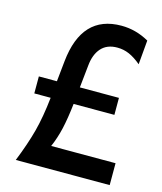

<svg xmlns="http://www.w3.org/2000/svg" viewBox="-108 -794 736 873"><g transform="rotate(15 260.0 -357.0)"><path d="M491 -103V0H49Q83 -85 101 -153Q119 -221 129 -314H52V-394H137L147 -491Q170 -714 356 -714Q424 -714 486 -679L476 -565Q446 -590 419.5 -601.5Q393 -613 363 -613Q315 -613 288 -583Q261 -553 256 -499L245 -394H429V-314H237Q229 -243 218 -195Q207 -147 188 -103Z"/></g></svg>

Font: Cabin Medium
Style: Regular
Weight: 500
Designer: Pablo Impallari
Foundry: Pablo Impallari. http://www.impallari.com Igino Marini. http://www.ikern.com
Version: Version 2.200